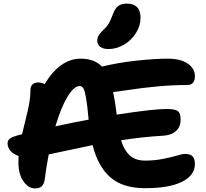

<svg xmlns="http://www.w3.org/2000/svg" viewBox="-20 -1036 1140 1064"><path d="M581.1 -764.2Q551.3 -764.2 535.2 -776.9Q519 -789.6 519 -811Q519 -826.7 526.6 -839.6Q534.2 -852.5 551.8 -869.1Q572.3 -888.2 583.3 -907.2Q594.2 -926.3 606 -958Q617.7 -990.2 635.7 -1003.2Q653.8 -1016.1 683.1 -1016.1Q720.2 -1016.1 739.5 -996.3Q758.8 -976.6 758.8 -938Q758.8 -893.1 733.2 -852.5Q707.5 -812 666.5 -788.1Q625.5 -764.2 581.1 -764.2ZM171.9 7.8Q137.2 7.8 109.6 -31.7Q82 -71.3 82 -136.2Q82 -159.7 83 -171.9Q55.7 -180.7 38.8 -199Q22 -217.3 22 -242.2Q22 -258.3 35.2 -268.3Q48.3 -278.3 89.8 -289.1Q91.8 -289.6 95.9 -290.5Q100.1 -291.5 102.1 -292Q106.9 -314.9 121.3 -370.8Q135.7 -426.8 142.3 -464.6Q148.9 -502.4 148.9 -539.1Q148.9 -557.6 160.2 -568.4Q171.4 -579.1 192.9 -579.1Q210.4 -579.1 228 -569.8Q268.1 -638.7 318.8 -674.8Q369.6 -710.9 426.8 -710.9Q503.9 -710.9 544.9 -667Q635.3 -689 736.6 -700Q837.9 -710.9 910.2 -710.9Q980.5 -710.9 1020.3 -683.6Q1060.1 -656.2 1060.1 -613.8Q1060.1 -564.9 1017.1 -564.9Q935.1 -564.9 852.3 -557.1Q769.5 -549.3 697.3 -538.3Q625 -527.3 606.9 -525.9Q617.7 -475.6 627 -400.9Q829.6 -432.1 902.8 -432.1Q949.7 -432.1 965.3 -420.4Q981 -408.7 981 -374Q981 -333 955.3 -310.1Q929.7 -287.1 887.2 -284.2Q768.6 -277.3 650.9 -258.8Q667.5 -203.6 699.2 -174.8Q731 -146 783.2 -146Q835.9 -146 882.8 -155.3Q929.7 -164.6 960.4 -173.8Q991.2 -183.1 1004.9 -183.1Q1035.6 -183.1 1047.9 -168.9Q1060.1 -154.8 1060.1 -127Q1060.1 -64.5 989 -28.8Q918 6.8 784.2 6.8Q659.2 6.8 590.6 -54.2Q522 -115.2 493.2 -231.9Q441.9 -221.7 361.1 -203.9Q280.3 -186 250 -180.2Q237.8 -116.7 229 -50.8Q226.1 -19 212.4 -4.9Q198.7 9.3 171.9 7.8ZM420.9 -559.1Q390.1 -559.1 354 -499.8Q317.9 -440.4 287.1 -335.9Q385.3 -357.4 471.2 -373Q463.9 -455.1 456.5 -495.4Q449.2 -535.6 441.7 -547.4Q434.1 -559.1 420.9 -559.1Z"/></svg>

Font: Shantell Sans Irregular
Style: Bold
Weight: 700
Designer: Stephen Nixon, Anya Danilova, Shantell Martin
Foundry: Arrow Type
Version: Version 1.006;[9816181b4]